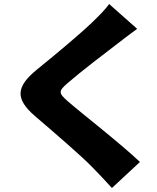

<svg xmlns="http://www.w3.org/2000/svg" viewBox="-20 -853 784 959"><path d="M525 -833C507 -806 471 -771 438 -739C371 -675 244 -570 165 -506C60 -420 54 -360 155 -273C245 -196 387 -74 442 -17C474 16 507 50 539 86L679 -44C580 -138 385 -289 320 -346C272 -388 270 -397 319 -439C381 -493 505 -588 567 -635C594 -656 628 -682 665 -709Z"/></svg>

Font: GenEiGothic-pro-Heavy
Style: Bold
Weight: 900
Designer: Ryoko NISHIZUKA (kana & ideographs); Paul D. Hunt (Latin, Greek & Cyrillic); Wenlong ZHANG (bopomofo); Sandoll Communica
Foundry: Adobe Systems Incorporated; o_tamon
Version: Version 1.000.140830